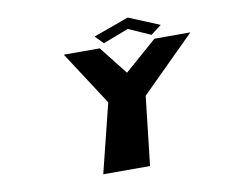

<svg xmlns="http://www.w3.org/2000/svg" viewBox="-77 -792 1064 889"><g transform="rotate(-10 455.5 -347.5)"><path d="M410.2 -635 447.4 -597 567.4 -643 671.4 -597 721.2 -635 576.3 -695ZM255.3 -577 419.6 -324 339 0H559L595.6 -324L850.3 -577H681.3L528.9 -444L424.3 -577Z"/></g></svg>

Font: Hussar Milosc
Style: Obl
Weight: 700
Foundry: Cannot Into Space Fonts
Version: Version 1.02